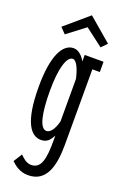

<svg xmlns="http://www.w3.org/2000/svg" viewBox="-165 -715 625 967"><g transform="rotate(20 147.5 -231.5)"><path d="M245 -410H285V-465H184V-430C169 -457 147 -478 121 -478C62 -478 21 -400 21 -236C21 -43 69 13 123 13C154 13 169 -5 184 -32V-4C184 92 173 148 119 148C92 148 72 127 59 114L30 160C50 179 78 202 122 202C218 202 245 113 245 -5ZM133 -39C99 -39 81 -110 81 -236C81 -357 103 -426 135 -426C156 -426 174 -382 184 -336V-109C173 -66 155 -39 133 -39ZM275 -558 150 -665 25 -558 54 -528 150 -601 246 -528Z"/></g></svg>

Font: Stint Ultra Condensed
Style: Regular
Weight: 400
Width: 1
Designer: Astigmatic (AOETI)
Foundry: Astigmatic (AOETI)
Version: Version 1.000